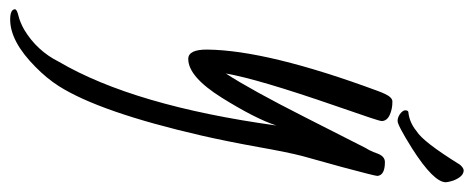

<svg xmlns="http://www.w3.org/2000/svg" viewBox="-368 -290 985 400"><g transform="rotate(90 125.0 -90.5)"><path d="M198.7 -465.3C186.4 -455.2 173 -449.5 158.7 -448.2C156.7 -447.6 155.6 -445.8 155.3 -442.9C154.9 -439.9 156.6 -436.7 160.2 -433.1C165.7 -428.2 171.5 -425.8 177.5 -425.8C183.5 -425.8 202.6 -435.9 234.9 -456.1C281.7 -486 305.2 -509.4 305.2 -526.4C304.9 -530.6 303.7 -535.6 301.8 -541.5C296.2 -556.2 289.1 -563.5 280.3 -563.5C276.7 -563.2 272.8 -560.5 268.6 -555.7C236.7 -504.2 213.4 -474.1 198.7 -465.3ZM263.2 -399.4C255.7 -399.4 250 -394.9 246.1 -385.7L242.2 -375.5C240.2 -370.3 237.3 -364.6 233.4 -358.4C230.1 -352.2 209.1 -310.7 170.2 -233.9C131.3 -157.1 100.7 -101.7 78.6 -67.9C86.1 -112.1 108.9 -189.3 147 -299.3L170.9 -369.1C175.5 -382.8 177.7 -390.8 177.7 -393.1C177.4 -403.2 168.8 -410 151.9 -413.6C147.6 -414.6 142.7 -415 137 -415C131.3 -415 126 -409.8 121.1 -399.4C119.1 -395.2 117 -390 114.7 -383.8C58.4 -231.4 29.8 -113.4 28.8 -29.8C28.5 -3.1 35 10.3 48.3 10.3C73.1 10.3 100 -13.1 129.2 -59.8C158.3 -106.5 177.6 -144.4 187 -173.3C159.7 24.3 115.4 175.3 54.2 279.8C38.9 310.4 16.6 334.5 -12.7 352.1C-23.1 357.9 -32.7 361.9 -41.5 364C-50.3 366.1 -54.9 368.5 -55.2 371.1C-55.2 377.9 -48 381.3 -33.7 381.3C-3.4 381.3 29.5 363.8 64.9 328.6C80.9 313 94.2 296.7 105 279.8C141.1 222.8 175.5 123.7 208 -17.6C216.1 -53.1 224 -92.2 231.7 -135C239.3 -177.8 245.6 -208.5 250.5 -227.1L273.4 -309.6C285.8 -355.8 292 -380.5 292 -383.8C291 -394.2 281.4 -399.4 263.2 -399.4Z"/></g></svg>

Font: Kristi
Style: Medium
Weight: 400
Italic angle: -15°
Version: Version 1.003